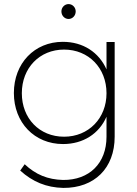

<svg xmlns="http://www.w3.org/2000/svg" viewBox="-20 -727 672 941"><path d="M316 -634C335 -634 351 -650 351 -671C351 -691 335 -707 316 -707C297 -707 281 -691 281 -671C281 -650 297 -634 316 -634ZM502 -521V-387C465 -470 388 -522 288 -522C149 -522 48 -417 48 -271C48 -126 149 -21 289 -21C388 -21 466 -72 502 -155V-57C502 73 418 156 289 155C214 153 155 129 101 78L79 109C140 164 207 192 290 194C443 195 542 97 542 -57V-521ZM294 -57C173 -57 87 -147 87 -270C87 -394 174 -484 294 -484C414 -484 502 -394 502 -270C502 -147 414 -57 294 -57Z"/></svg>

Font: Montserrat ExtraLight
Style: Regular
Weight: 250
Designer: Julieta Ulanovsky
Foundry: Julieta Ulanovsky
Version: Version 4.000